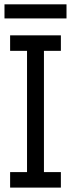

<svg xmlns="http://www.w3.org/2000/svg" viewBox="-46 -853 373 873"><path d="M0 -70.5H76.9V-621.8H0V-692.3H230.8V-621.8H153.8V-70.5H230.8V0H0ZM-25.6 -833.3H256.4V-769.2H-25.6Z"/></svg>

Font: Slabo 13px
Style: Regular
Weight: 400
Designer: John Hudson
Foundry: Tiro Typeworks Ltd.
Version: Version 1.02 Build 005a